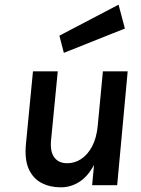

<svg xmlns="http://www.w3.org/2000/svg" viewBox="-20 -792 604 821"><path d="M240 9Q193.5 9 157.5 -9.8Q121.5 -28.5 103 -69.2Q84.5 -110 91 -177L121 -487H227L198 -189Q194.5 -141.5 213 -117.8Q231.5 -94 268 -94Q299.5 -94 327.2 -112.2Q355 -130.5 374 -166.2Q393 -202 398 -255L420 -487H526L481 0H374L382 -87Q356.5 -38.5 320 -14.8Q283.5 9 240 9ZM253 -566 234 -639.5 487 -772 514 -670Z"/></svg>

Font: Karla
Style: Bold Italic
Weight: 700
Italic angle: -8°
Designer: Jonathan Pinhorn
Version: Version 2.004;gftools[0.9.33]